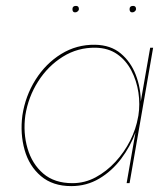

<svg xmlns="http://www.w3.org/2000/svg" viewBox="-20 -622 565 652"><path d="M56 -230Q48 -168 63.5 -113Q79 -58 119 -24Q159 10 222 10Q274 10 317 -15.5Q360 -41 391.5 -83Q423 -125 440 -172L410 0H420L500 -460H490L458 -277Q458 -324 441 -368Q424 -412 390 -440.5Q356 -469 303 -470Q240 -471 187.5 -438.5Q135 -406 100.5 -351Q66 -296 56 -230ZM66 -230Q76 -293 109.5 -345.5Q143 -398 193.5 -429.5Q244 -461 305 -460Q348 -459 378 -438Q408 -417 426 -382.5Q444 -348 450 -308Q456 -268 450 -230L449 -225Q442 -184 422 -144.5Q402 -105 372 -72.5Q342 -40 305 -20Q268 0 226 0Q165 0 127 -32.5Q89 -65 73.5 -118Q58 -171 66 -230ZM420 -591Q420 -580 429 -580Q434 -580 438 -583.5Q442 -587 442 -591Q442 -602 432 -602Q420 -602 420 -591ZM226 -591Q226 -580 235 -580Q240 -580 244 -583.5Q248 -587 248 -591Q248 -602 238 -602Q226 -602 226 -591Z"/></svg>

Font: Jost* 200 Hairline Italic
Style: Italic
Weight: 100
Italic angle: -10°
Version: Version 3.200; ttfautohint (v0.97) -l 8 -r 50 -G 200 -x 14 -